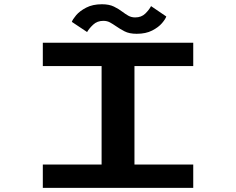

<svg xmlns="http://www.w3.org/2000/svg" viewBox="-20 -906 1140 926"><path d="M186.5 0V-112.5H470V-587.5H186.5V-700H912V-587.5H628.5V-112.5H912V0ZM639 -743Q603.5 -743 580.5 -755Q557.5 -767 539 -780Q524.5 -790 510.5 -797.8Q496.5 -805.5 478.5 -805.5Q449 -805.5 429.5 -787.2Q410 -769 400 -751.5L326.5 -800.5Q330 -812 347.2 -832.5Q364.5 -853 395.8 -869.2Q427 -885.5 471.5 -885.5Q506.5 -885.5 529.5 -874.2Q552.5 -863 570 -849.5Q584.5 -838.5 599 -830.2Q613.5 -822 632 -822Q662 -822 680.8 -840.5Q699.5 -859 708.5 -876.5L782 -826.5Q778 -814 761.2 -794.2Q744.5 -774.5 714 -758.8Q683.5 -743 639 -743Z"/></svg>

Font: Trispace Expanded SemiBold
Style: Regular
Weight: 600
Width: 7
Designer: Tyler Finck
Foundry: Etcetera Type Company
Version: Version 1.210; ttfautohint (v1.8.3)